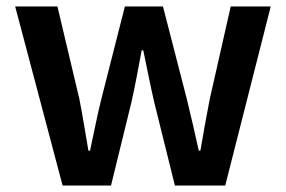

<svg xmlns="http://www.w3.org/2000/svg" viewBox="-20 -575 886 595"><path d="M174 0 27 -555H158L226 -268Q234 -227 240.5 -188Q247 -149 254 -108H259Q268 -149 276 -188.5Q284 -228 294 -268L367 -555H485L559 -268Q569 -227 578 -188Q587 -149 596 -108H601Q608 -149 615 -188Q622 -227 630 -268L695 -555H819L678 0H522L458 -258Q449 -297 441 -336.5Q433 -376 424 -419H419Q411 -376 403.5 -336.5Q396 -297 387 -257L324 0Z"/></svg>

Font: Noto Sans KR SemiBold
Style: Regular
Weight: 600
Designer: Ryoko NISHIZUKA  (kana, bopomofo & ideographs); Paul D. Hunt (Latin, Greek & Cyrillic); Sandoll Communications , Soo-you
Foundry: Adobe
Version: Version 2.004-H2;hotconv 1.0.118;makeotfexe 2.5.65603